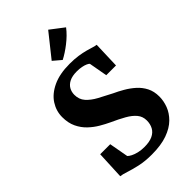

<svg xmlns="http://www.w3.org/2000/svg" viewBox="-296 -1093 1198 1198"><g transform="rotate(-45 303.0 -494.0)"><path d="M291.5 11Q231 11 184.5 0.5Q138 -10 105.8 -20.8Q73.5 -31.5 56 -33L64.5 -218.5H153L176 -91.5Q184 -83 200 -74.8Q216 -66.5 239.5 -60.8Q263 -55 292.5 -55Q336.5 -55 364.8 -68.2Q393 -81.5 406.2 -105.8Q419.5 -130 419.5 -162Q419.5 -197 398.5 -222.5Q377.5 -248 339.5 -269.5Q301.5 -291 250.5 -314Q221.5 -327.5 188.5 -346.8Q155.5 -366 126.2 -393.8Q97 -421.5 78.8 -459.8Q60.5 -498 60.5 -550Q60.5 -603.5 90.2 -649.8Q120 -696 179.8 -724.2Q239.5 -752.5 328.5 -752.5Q371 -752.5 403.8 -747.5Q436.5 -742.5 461.2 -735.8Q486 -729 503.5 -723.5Q521 -718 532 -717L526 -540.5H440L418 -663Q413.5 -668.5 400.8 -674.2Q388 -680 369 -683.8Q350 -687.5 327 -687.5Q286.5 -687.5 261.5 -675Q236.5 -662.5 224.5 -641.5Q212.5 -620.5 212.5 -594.5Q212.5 -554 237 -526.2Q261.5 -498.5 302 -476.5Q342.5 -454.5 390 -430.5Q421 -416.5 454.2 -397.2Q487.5 -378 516.2 -352.5Q545 -327 562.8 -292.5Q580.5 -258 580.5 -212Q580.5 -173.5 565.8 -134.2Q551 -95 517.8 -62Q484.5 -29 428.8 -9Q373 11 291.5 11ZM315 -800 262.5 -844.5 384.5 -997.5 474 -929Q458.5 -908.5 439 -889.5Q419.5 -870.5 398 -853.8Q376.5 -837 355.2 -823.2Q334 -809.5 315.5 -800Z"/></g></svg>

Font: Merriweather Light 18pt ExtraBold
Style: Regular
Weight: 800
Version: Version 2.100